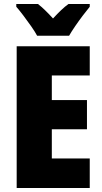

<svg xmlns="http://www.w3.org/2000/svg" viewBox="-20 -947 515 967"><path d="M432 0H64V-714H432V-567H241V-443H418V-296H241V-149H432ZM167 -767Q157 -786 137.5 -814Q118 -842 97.5 -869Q77 -896 62 -913V-927H171Q189 -913 207 -895.5Q225 -878 247 -854Q269 -878 288 -896Q307 -914 325 -927H432V-913Q417 -895 397 -868.5Q377 -842 358.5 -815Q340 -788 328 -767Z"/></svg>

Font: Noto Sans Khmer UI Condensed Black
Style: Regular
Weight: 900
Width: 3
Designer: Danh Hong and the Monotype Design Team
Foundry: Monotype Imaging Inc.
Version: Version 2.002; ttfautohint (v1.8.4.7-5d5b)